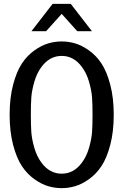

<svg xmlns="http://www.w3.org/2000/svg" viewBox="-20 -958 640 996"><path d="M457 -796H381L300 -886L219 -796H143L253 -938H347ZM404 -612Q362 -668 300 -668Q238 -668 196 -612Q171 -579 158 -533.5Q145 -488 142.5 -453Q140 -418 140 -363Q140 -308 142.5 -272.5Q145 -237 158 -191.5Q171 -146 196 -113Q238 -57 300 -57Q362 -57 404 -113Q429 -146 442 -191.5Q455 -237 457.5 -272.5Q460 -308 460 -363Q460 -418 457.5 -453Q455 -488 442 -533.5Q429 -579 404 -612ZM570 -363Q570 -275 552 -206.5Q534 -138 506.5 -96.5Q479 -55 441.5 -28.5Q404 -2 369.5 8Q335 18 300 18Q265 18 230.5 8Q196 -2 158.5 -28.5Q121 -55 93.5 -96.5Q66 -138 48 -206.5Q30 -275 30 -363Q30 -450 48 -518.5Q66 -587 93.5 -628.5Q121 -670 158.5 -696.5Q196 -723 230.5 -733Q265 -743 300 -743Q335 -743 369.5 -733Q404 -723 441.5 -696.5Q479 -670 506.5 -628.5Q534 -587 552 -518.5Q570 -450 570 -363Z"/></svg>

Font: Edlo
Style: Regular
Weight: 400
Monospace: yes
Version: Version 0.01